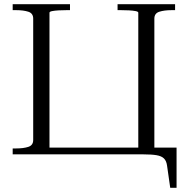

<svg xmlns="http://www.w3.org/2000/svg" viewBox="-20 -730 888 908"><path d="M182 0V-32H670V0ZM40 -710H311V-682H295Q277 -682 258 -681Q239 -680 226.5 -677.5Q214 -675 214 -670V0H40V-28H56Q91 -28 114 -35.5Q137 -43 137 -68V-642Q137 -667 114 -674.5Q91 -682 56 -682H40ZM536 -710H808V-682H792Q757 -682 733.5 -674.5Q710 -667 710 -642V0H634V-670Q634 -675 621.5 -677.5Q609 -680 590 -681Q571 -682 552 -682H536ZM629 0V-32H815V158H785L770 53Q767 31 755.5 19.5Q744 8 720.5 4Q697 0 658 0Z"/></svg>

Font: Roboto Serif 120pt Expanded Light
Style: Regular
Weight: 300
Width: 7
Designer: Greg Gazdowicz
Foundry: Commercial Type
Version: Version 1.008